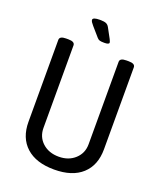

<svg xmlns="http://www.w3.org/2000/svg" viewBox="-157 -963 897 1068"><g transform="rotate(20 291.5 -429.0)"><path d="M68 -195V-680Q68 -702 106 -702H120Q158 -702 158 -680V-192Q158 -138 195.5 -104Q233 -70 292 -70Q350 -70 387.5 -104.5Q425 -139 425 -192V-680Q425 -702 463 -702H477Q515 -702 515 -680V-195Q515 -100 457 -47Q399 6 292 6Q185 6 126.5 -47Q68 -100 68 -195ZM271 -765 224 -819Q217 -827 211.5 -835Q206 -843 206 -849Q206 -864 248 -864Q273 -864 284.5 -859Q296 -854 303 -841L335 -782Q342 -768 342 -763Q342 -752 314 -752Q295 -752 286.5 -754.5Q278 -757 271 -765Z"/></g></svg>

Font: Asap Condensed
Style: Regular
Weight: 400
Designer: Pablo Cosgaya
Foundry: Omnibus-Type
Version: Version 1.010; ttfautohint (v1.8)